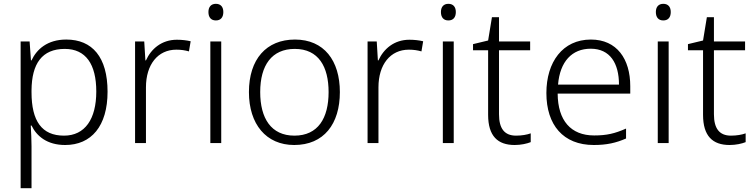

<svg xmlns="http://www.w3.org/2000/svg" viewBox="-20 -749 3948 1005"><path d="M327 -542C228 -542 172 -491 145 -433H142L135 -532H88V236H145V17C145 -16 143 -58 141 -92H145C172 -36 227 10 321 10C458 10 543 -89 543 -269C543 -450 463 -542 327 -542ZM319 -493C429 -493 484 -413 484 -270C484 -126 425 -39 315 -39C199 -39 145 -115 145 -266V-276C146 -416 200 -493 319 -493Z M906 -541C826 -541 771 -493 744 -433H741L735 -532H687V0H744V-292C744 -411 806 -489 903 -489C927 -489 948 -486 969 -480L978 -533C957 -538 932 -541 906 -541Z M1110 -729C1085 -729 1071 -713 1071 -686C1071 -658 1085 -642 1110 -642C1135 -642 1149 -658 1149 -686C1149 -713 1135 -729 1110 -729ZM1138 -532H1081V0H1138Z M1759 -267C1759 -432 1676 -542 1524 -542C1374 -542 1283 -439 1283 -267C1283 -99 1373 10 1520 10C1675 10 1759 -100 1759 -267ZM1342 -267C1342 -408 1403 -493 1523 -493C1648 -493 1700 -399 1700 -267C1700 -131 1645 -39 1521 -39C1399 -39 1342 -130 1342 -267Z M2123 -541C2043 -541 1988 -493 1961 -433H1958L1952 -532H1904V0H1961V-292C1961 -411 2023 -489 2120 -489C2144 -489 2165 -486 2186 -480L2195 -533C2174 -538 2149 -541 2123 -541Z M2327 -729C2302 -729 2288 -713 2288 -686C2288 -658 2302 -642 2327 -642C2352 -642 2366 -658 2366 -686C2366 -713 2352 -729 2327 -729ZM2355 -532H2298V0H2355Z M2681 -39C2620 -39 2592 -77 2592 -151V-486H2755V-532H2592V-659H2555L2535 -537L2456 -518V-486H2535V-148C2535 -37 2585 10 2674 10C2707 10 2738 3 2758 -5V-51C2739 -44 2711 -39 2681 -39Z M3073 -542C2925 -542 2840 -424 2840 -262C2840 -95 2928 10 3088 10C3156 10 3204 -1 3257 -24V-76C3198 -50 3156 -40 3090 -40C2968 -40 2900 -118 2899 -259H3279V-298C3279 -440 3209 -542 3073 -542ZM3072 -494C3173 -494 3220 -418 3220 -306H2901C2911 -427 2974 -494 3072 -494Z M3452 -729C3427 -729 3413 -713 3413 -686C3413 -658 3427 -642 3452 -642C3477 -642 3491 -658 3491 -686C3491 -713 3477 -729 3452 -729ZM3480 -532H3423V0H3480Z M3806 -39C3745 -39 3717 -77 3717 -151V-486H3880V-532H3717V-659H3680L3660 -537L3581 -518V-486H3660V-148C3660 -37 3710 10 3799 10C3832 10 3863 3 3883 -5V-51C3864 -44 3836 -39 3806 -39Z"/></svg>

Font: Noto Sans Gujarati UI Light
Style: Regular
Weight: 300
Designer: Jelle Bosma - Monotype Design Team, Universal Thirst
Foundry: Monotype Imaging Inc.
Version: Version 2.106